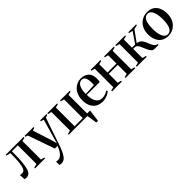

<svg xmlns="http://www.w3.org/2000/svg" viewBox="232 -1723 3178 3178"><g transform="rotate(-45 1821.0 -134.0)"><path d="M52.5 9Q39.5 9 29.5 7.2Q19.5 5.5 12 3L4.5 -99.5Q14.5 -97 29.5 -95.2Q44.5 -93.5 57 -93.5Q93 -93.5 113.5 -133.5Q134 -173.5 142.5 -256.2Q151 -339 151 -468L76 -484V-502.5H495.5V-484L433 -468V-34.5L496.5 -18.5V0H259.5V-18.5L328.5 -34.5V-471.5H189V-417Q189 -312.5 182.5 -238.8Q176 -165 166 -119Q156 -73 145.5 -51Q130 -20.5 106.2 -5.8Q82.5 9 52.5 9Z M632 252Q615.5 252 603.8 250Q592 248 585.5 244.5V166.5Q593 169.5 605.2 171.2Q617.5 173 629.5 173Q657.5 173 682.2 156.2Q707 139.5 727.5 113Q748 86.5 763.2 56.8Q778.5 27 787.5 0H724L561.5 -468L517.5 -484.5V-502.5H726.5V-484L677.5 -467.5L788 -121L810 -38.5L831 -116.5L932 -467.5L880 -484.5V-502.5H1029V-484.5L982 -467.5Q962 -411 940.2 -348.8Q918.5 -286.5 898 -226.2Q877.5 -166 860.5 -114.8Q843.5 -63.5 831.8 -28.8Q820 6 816.5 16.5Q788 97.5 760.5 149.8Q733 202 702.2 227Q671.5 252 632 252Z M1514 180Q1511 158 1507.2 132.5Q1503.5 107 1499.8 81.8Q1496 56.5 1492 35Q1488 13.5 1484.5 0H1048.5V-18.5L1112 -34.5V-468L1049 -484V-502.5H1278V-484L1216.5 -468V-30.5H1407.5V-468L1346.5 -484V-502.5H1575V-484L1512.5 -468V-34H1581.5Q1579 -14 1576.2 7.8Q1573.5 29.5 1570.8 52.2Q1568 75 1565 97.2Q1562 119.5 1559.2 140.5Q1556.5 161.5 1554.5 180Z M1842.5 11.5Q1766.5 11.5 1714.8 -19.5Q1663 -50.5 1636.2 -107.2Q1609.5 -164 1609.5 -242.5Q1609.5 -308.5 1629 -359.8Q1648.5 -411 1681.5 -446.5Q1714.5 -482 1756.2 -500.2Q1798 -518.5 1843 -518.5Q1931.5 -518.5 1983 -471.5Q2034.5 -424.5 2035.5 -335Q2036 -304 2034.2 -285.2Q2032.5 -266.5 2029.5 -254.5H1725.5Q1726 -208 1734.2 -168Q1742.5 -128 1760 -98.2Q1777.5 -68.5 1805 -51.5Q1832.5 -34.5 1871.5 -34.5Q1908.5 -34.5 1945.8 -47.8Q1983 -61 2005 -78.5L2016 -56Q2000 -39 1972.5 -23.8Q1945 -8.5 1911.5 1.5Q1878 11.5 1842.5 11.5ZM1725.5 -277 1925.5 -286.5Q1927 -300 1927.2 -312Q1927.5 -324 1927.5 -337Q1927.5 -412 1907.8 -452.2Q1888 -492.5 1841.5 -492.5Q1812 -492.5 1790 -476.2Q1768 -460 1753.5 -430.8Q1739 -401.5 1732 -362.2Q1725 -323 1725.5 -277Z M2062.5 0V-18.5L2126 -34.5V-468L2063 -484V-502.5H2293V-484L2230.5 -468V-274H2440.5V-468L2378 -484V-502.5H2608V-484L2545 -468V-34.5L2608.5 -18.5V0H2378V-18.5L2440.5 -34.5V-244H2230.5V-34.5L2293 -18.5V0Z M2640 0V-18.5L2703.5 -34.5V-468L2640.5 -484V-502.5H2870.5V-484L2808 -468V-278H2881.5L3011.5 -468L2944.5 -484V-502.5H3128V-484L3054 -468L2915 -275.5Q2957.5 -272 2984.2 -248.8Q3011 -225.5 3027.8 -191.8Q3044.5 -158 3058 -123.2Q3071.5 -88.5 3087.5 -61.8Q3103.5 -35 3128.5 -26.5L3151.5 -18.5V0H3055.5Q3027 0 3007.2 -18.2Q2987.5 -36.5 2973 -65.2Q2958.5 -94 2946 -126Q2933.5 -158 2919.8 -186.8Q2906 -215.5 2887.5 -233.5Q2869 -251.5 2842 -251.5H2808V-34.5L2874 -18.5V0Z M3150 -245.5Q3150 -313 3170.8 -364.2Q3191.5 -415.5 3226.8 -450Q3262 -484.5 3305.5 -502Q3349 -519.5 3395 -519.5Q3473.5 -519.5 3523.5 -485.8Q3573.5 -452 3597 -394Q3620.5 -336 3620.5 -263Q3620.5 -195.5 3599.8 -144Q3579 -92.5 3544.5 -58Q3510 -23.5 3466.5 -6Q3423 11.5 3377 11.5Q3319 11.5 3276 -8Q3233 -27.5 3205.2 -62.2Q3177.5 -97 3163.8 -144Q3150 -191 3150 -245.5ZM3386 -14.5Q3423.5 -14.5 3449.5 -40.8Q3475.5 -67 3489 -119Q3502.5 -171 3502.5 -249.5Q3502.5 -296.5 3496.5 -340.5Q3490.5 -384.5 3477 -418.8Q3463.5 -453 3441.2 -473.2Q3419 -493.5 3387 -493.5Q3348.5 -493.5 3322 -467.8Q3295.5 -442 3282 -390Q3268.5 -338 3268.5 -258.5Q3268.5 -211 3274.5 -167.2Q3280.5 -123.5 3294.5 -89Q3308.5 -54.5 3330.8 -34.5Q3353 -14.5 3386 -14.5Z"/></g></svg>

Font: Merriweather 144pt Medium
Style: Regular
Weight: 500
Version: Version 2.100